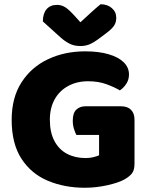

<svg xmlns="http://www.w3.org/2000/svg" viewBox="-20 -867 704 905"><path d="M614 -303V-97Q614 -66 603 -51Q592 -36 568 -22Q540 -6 486.5 6Q433 18 380 18Q284 18 205.5 -15Q127 -48 81 -119Q35 -190 35 -302Q35 -407 81.5 -479Q128 -551 206.5 -588Q285 -625 382 -625Q445 -625 491.5 -611.5Q538 -598 563 -573.5Q588 -549 588 -516Q588 -491 575 -471.5Q562 -452 545 -441Q520 -456 482 -470Q444 -484 395 -484Q342 -484 301 -461.5Q260 -439 237.5 -398.5Q215 -358 215 -303Q215 -243 236.5 -202.5Q258 -162 296 -142Q334 -122 383 -122Q405 -122 421.5 -126.5Q438 -131 447 -135V-231H340Q334 -242 328.5 -260Q323 -278 323 -298Q323 -334 339.5 -350Q356 -366 382 -366H551Q581 -366 597.5 -349.5Q614 -333 614 -303ZM359 -762Q384 -785 408 -807Q432 -829 454 -847Q486 -847 507 -829Q528 -811 528 -783Q528 -762 518 -746.5Q508 -731 480 -710L452 -689Q423 -667 403 -658.5Q383 -650 359 -650Q329 -650 307 -661.5Q285 -673 265 -691L182 -766Q182 -803 199.5 -823.5Q217 -844 249 -844Q269 -844 286.5 -833.5Q304 -823 332 -792Z"/></svg>

Font: Baloo Tamma 2 ExtraBold
Style: Regular
Weight: 800
Designer: Divya Kowshik, Shuchita Grover and Ek Type
Foundry: Ek Type
Version: Version 1.700